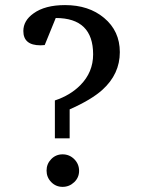

<svg xmlns="http://www.w3.org/2000/svg" viewBox="-20 -727 563 755"><path d="M451.2 -522Q451.2 -435.5 382.3 -373.5Q338.9 -334.5 253.9 -296.9V-183.1H195.8V-332Q256.3 -352.1 295.9 -392.1Q346.2 -442.9 346.2 -513.2Q346.2 -656.2 199.2 -656.2L155.8 -549.8L139.2 -548.8Q71.8 -548.8 71.8 -605Q71.8 -646 111.8 -674.3Q156.7 -707 235.8 -707Q329.1 -707 389.2 -656.7Q451.2 -605 451.2 -522ZM291 -55.2Q291 -28.8 271.7 -10.5Q252.4 7.8 226.1 7.8Q199.7 7.8 181.4 -11Q163.1 -29.8 163.1 -56.2Q163.1 -82.5 181.4 -101.3Q199.7 -120.1 226.1 -120.1Q252.9 -120.1 272 -101.1Q291 -82 291 -55.2Z"/></svg>

Font: Ezra SIL
Style: Regular
Weight: 400
Designer: Development by SIL's NRSI team. OpenType tables by Ralph Hancock ( hancock@dircon.co.uk )
Foundry: SIL International, Version 2.51: 2007
Version: Version 2.51, 2007